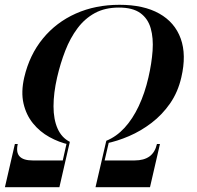

<svg xmlns="http://www.w3.org/2000/svg" viewBox="-26 -780 822 800"><path d="M262.5 -177.5Q219.5 -187 179.8 -209Q140 -231 111.5 -266Q83 -301 72 -348.8Q61 -396.5 75 -457.5Q97 -551.5 152.5 -619.2Q208 -687 289.8 -723.5Q371.5 -760 472 -760Q572.5 -760 637.5 -723.5Q702.5 -687 727 -619.2Q751.5 -551.5 729.5 -457.5Q715.5 -396.5 682.8 -349.2Q650 -302 605.5 -268Q561 -234 511.5 -212.8Q462 -191.5 414.5 -182L417 -193.5Q459 -210.5 493 -247.5Q527 -284.5 552.2 -338.2Q577.5 -392 592.5 -457.5Q606 -516 609.8 -568.8Q613.5 -621.5 602 -662Q590.5 -702.5 558.8 -725.5Q527 -748.5 469.5 -748.5Q411.5 -748.5 369.2 -725.5Q327 -702.5 296.8 -662Q266.5 -621.5 246 -568.8Q225.5 -516 212 -457.5Q197 -392 197 -337.2Q197 -282.5 214 -244.2Q231 -206 265 -189ZM-5.5 0 36 -180H48Q40 -145 55.8 -128.2Q71.5 -111.5 110 -111.5H235.5L252 -185H264L221.5 0ZM372 0 416 -189.5H428L410 -111.5H535Q573.5 -111.5 596.8 -128.2Q620 -145 628 -180H640.5L599 0Z"/></svg>

Font: Bodoni Moda 18pt SemiBold
Style: Italic
Weight: 600
Italic angle: -13°
Designer: Owen Earl
Foundry: indestructible type
Version: Version 2.005